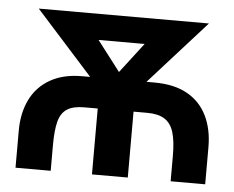

<svg xmlns="http://www.w3.org/2000/svg" viewBox="-42 -549 728 598"><g transform="rotate(5 322.0 -250.0)"><path d="M435 -302H410L588 -500H56L234 -302H209Q150 -302 109 -278.5Q68 -255 47.5 -213Q27 -171 27 -116V0H137V-81Q137 -126 144 -153.5Q151 -181 170 -193.5Q189 -206 224 -206H266V0H378V-206H421Q455 -206 475 -193.5Q495 -181 503.5 -153.5Q512 -126 512 -79V0H620V-116Q620 -172 599.5 -214Q579 -256 538 -279Q497 -302 435 -302ZM322 -325 250 -419H394Z"/></g></svg>

Font: Advent Pro Expanded
Style: Bold
Weight: 700
Width: 7
Designer: VivaRado, Andreas Kalpakidis
Foundry: VivaRado, Andreas Kalpakidis
Version: Version 3.000